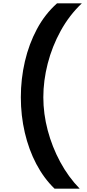

<svg xmlns="http://www.w3.org/2000/svg" viewBox="-20 -944 525 1161"><path d="M310 197Q245 134 199.5 47.5Q154 -39 130 -142Q106 -245 106 -356Q106 -467 130.5 -572.5Q155 -678 203.5 -768.5Q252 -859 325 -924H475Q399 -852 347 -757.5Q295 -663 268.5 -559.5Q242 -456 242 -356Q242 -256 268.5 -156Q295 -56 344 35Q393 126 462 197Z"/></svg>

Font: Parkinsans Light SemiBold
Style: Regular
Weight: 600
Version: Version 1.000